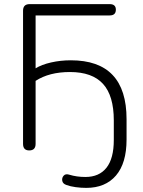

<svg xmlns="http://www.w3.org/2000/svg" viewBox="-20 -725 695 933"><path d="M399 188Q374 188 348 184.5Q322 181 303 174Q285 168 282.5 153.5Q280 139 289.5 128.5Q299 118 317 124Q353 135 395 135Q462 135 497.5 90Q533 45 533 -45V-140Q533 -260 480.5 -317.5Q428 -375 320 -375Q219 -375 153 -332V-26Q153 6 122 6Q92 6 92 -26V-673Q92 -705 124 -705H513Q543 -705 543 -678Q543 -650 513 -650H153V-393Q182 -411 228 -421.5Q274 -432 324 -432Q595 -432 595 -146V-47Q595 68 543.5 128Q492 188 399 188Z"/></svg>

Font: Nunito Light
Style: Regular
Weight: 300
Designer: Vernon Adams
Foundry: Vernon Adams
Version: Version 3.601; ttfautohint (v1.8.2.53-6de2)